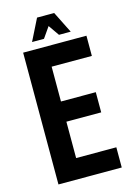

<svg xmlns="http://www.w3.org/2000/svg" viewBox="-126 -901 664 964"><g transform="rotate(-15 206.0 -418.5)"><path d="M383 -580H174V-399H355V-294H174V-105H383V0H54V-685H383ZM212 -781 173 -725H111L167 -837H256L312 -725H251Z"/></g></svg>

Font: Khand Semibold
Style: Regular
Weight: 600
Designer: Devanagari: Sanchit Sawaria, Jyotish Sonowal; Latin: Satya Rajpurohit
Foundry: Indian Type Foundry
Version: Version 1.100;PS 1.0;hotconv 1.0.78;makeotf.lib2.5.61930; tt